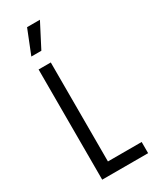

<svg xmlns="http://www.w3.org/2000/svg" viewBox="-223 -938 805 996"><g transform="rotate(-30 179.0 -440.0)"><path d="M73 0V-660H146V-67H348V0ZM134 -737H74L131 -880H208Z"/></g></svg>

Font: Bricolage Grotesque 10pt Condensed Light
Style: Regular
Weight: 300
Width: 3
Designer: Mathieu Triay
Foundry: Atelier Triay
Version: Version 1.000; ttfautohint (v1.8.4.7-5d5b);gftools[0.9.32]